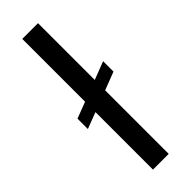

<svg xmlns="http://www.w3.org/2000/svg" viewBox="-254 -764 779 779"><g transform="rotate(-45 135.5 -375.0)"><path d="M255.4 -454.1V-394.5L177.7 -364.7V0H87.4V-330.1L17.1 -303.2V-362.8L87.4 -389.6V-750H177.7V-424.3Z"/></g></svg>

Font: Vazirmatn RD UI
Style: Regular
Weight: 400
Designer: Saber Rastikerdar
Foundry: Saber Rastikerdar
Version: Version 33.003